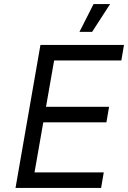

<svg xmlns="http://www.w3.org/2000/svg" viewBox="-20 -920 627 940"><path d="M178 -700H587L574 -624H245L149 -76H488L475 0H56ZM169 -397H514L501 -321H156ZM431 -764H369L438 -900H519Z"/></svg>

Font: Fixel Italic Variable 20240409 Display Thin
Style: Italic
Weight: 100
Italic angle: -10°
Designer: AlfaBravo + MacPaw
Foundry: Kyrylo Tkachov, Marchela Mozhyna, Serhii Makarenko, Maria Weinstein, Zakhar Kryvoshyya
Version: Version 1.211;Glyphs 3.2 (3225)